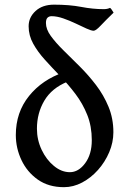

<svg xmlns="http://www.w3.org/2000/svg" viewBox="-20 -777 538 812"><path d="M460.4 -723.6Q425.3 -689.5 405.3 -668.2Q385.3 -647 376 -647Q366.2 -647 345.9 -656.2Q325.7 -665.5 300 -677.7Q274.4 -689.9 247.6 -699.2Q220.7 -708.5 198.2 -708.5Q187.5 -708.5 180.9 -702.1Q174.3 -695.8 174.3 -679.7Q174.3 -653.3 194.8 -625Q215.3 -596.7 247.8 -564.7Q280.3 -532.7 316.9 -496.3Q353.5 -460 386 -417.5Q418.5 -375 439 -325.4Q459.5 -275.9 459.5 -217.8Q459.5 -174.8 441.9 -133.3Q424.3 -91.8 394.5 -58.3Q364.7 -24.9 327.4 -5.1Q290 14.6 250.5 14.6Q185.5 14.6 140.1 -17.3Q94.7 -49.3 70.8 -99.9Q46.9 -150.4 46.9 -206.1Q46.9 -301.8 102.8 -371.1Q158.7 -440.4 251 -471.7Q255.4 -465.3 261 -455.8Q266.6 -446.3 266.6 -439.5Q266.6 -435.5 265.6 -431.6Q198.7 -404.3 167.5 -351.3Q136.2 -298.3 136.2 -232.9Q136.2 -185.5 156.2 -143.3Q176.3 -101.1 208.3 -75Q240.2 -48.8 275.4 -48.8Q312 -48.8 340.1 -86.7Q368.2 -124.5 368.2 -184.1Q368.2 -243.2 348.9 -291.3Q329.6 -339.4 299.1 -379.6Q268.6 -419.9 234.4 -455.3Q200.2 -490.7 169.9 -524.2Q139.6 -557.6 120.4 -592.3Q101.1 -627 101.1 -666Q101.1 -703.6 130.4 -730.5Q159.7 -757.3 208.5 -757.3Q273.9 -757.3 323.5 -747.8Q373 -738.3 418.9 -738.3Q434.1 -738.3 445.3 -743.7Q448.7 -741.7 452.4 -736.1Q456.1 -730.5 460.4 -723.6Z"/></svg>

Font: Gentium Book Plus
Style: Regular
Weight: 400
Designer: Victor Gaultney, Annie Olsen, Iska Routamaa, Becca Hirsbrunner
Foundry: SIL International
Version: Version 6.101